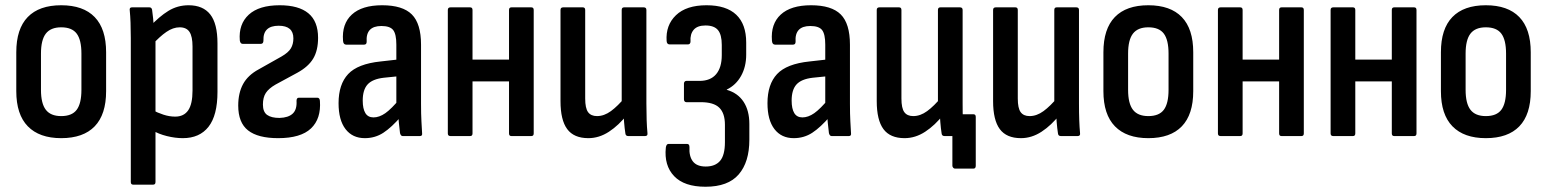

<svg xmlns="http://www.w3.org/2000/svg" viewBox="-20 -518 5891 731"><path d="M213 8Q130 8 86 -37Q42 -82 42 -171V-319Q42 -408 85.5 -453Q129 -498 213 -498Q297 -498 340.5 -453Q384 -408 384 -319V-171Q384 -82 340.5 -37Q297 8 213 8ZM213 -76Q254 -76 272 -100Q290 -124 290 -176V-314Q290 -366 272 -390Q254 -414 213 -414Q173 -414 154.5 -390Q136 -366 136 -314V-176Q136 -124 154.5 -100Q173 -76 213 -76Z M676 8Q647 8 615 0Q583 -8 560 -22L559 -100Q579 -89 602 -81.5Q625 -74 647 -74Q680 -74 696.5 -98Q713 -122 713 -173V-341Q713 -379 701.5 -396.5Q690 -414 664 -414Q639 -414 613.5 -396.5Q588 -379 558 -346L550 -416Q586 -455 621 -476.5Q656 -498 698 -498Q753 -498 780.5 -463Q808 -428 808 -353V-168Q808 -79 774 -35.5Q740 8 676 8ZM487 185Q478 185 478 175V-373Q478 -405 477 -431.5Q476 -458 474 -478Q472 -490 482 -490H549Q557 -490 559 -481Q561 -469 563 -448Q565 -427 565 -411L572 -374V175Q572 185 563 185Z M1039 8Q962 8 924.5 -21.5Q887 -51 887 -116Q887 -164 905.5 -198Q924 -232 965 -254L1052 -303Q1078 -318 1087.5 -334Q1097 -350 1097 -372Q1097 -420 1041 -420Q1011 -420 996.5 -406Q982 -392 983 -364Q983 -351 973 -351H904Q895 -351 893 -364Q888 -426 927 -462Q966 -498 1045 -498Q1117 -498 1154 -467.5Q1191 -437 1191 -374Q1191 -326 1172.5 -295Q1154 -264 1112 -241L1029 -196Q1003 -181 992 -164Q981 -147 981 -120Q981 -92 997 -80.5Q1013 -69 1044 -69Q1078 -70 1094.5 -85.5Q1111 -101 1109 -134Q1109 -146 1118 -146H1188Q1197 -146 1198 -134Q1203 -66 1164 -29Q1125 8 1039 8Z M1513 0Q1506 0 1503 -11Q1501 -25 1498.5 -51.5Q1496 -78 1496 -98L1489 -118V-348Q1489 -388 1477 -403.5Q1465 -419 1432 -419Q1372 -419 1376 -359Q1376 -348 1366 -348H1298Q1287 -348 1286 -363Q1281 -427 1319.5 -462.5Q1358 -498 1435 -498Q1513 -498 1548 -463Q1583 -428 1583 -348V-123Q1583 -83 1584.5 -56.5Q1586 -30 1587 -12Q1589 0 1579 0ZM1369 8Q1322 8 1295.5 -26.5Q1269 -61 1269 -125Q1269 -197 1305.5 -236Q1342 -275 1429 -284L1500 -292V-228L1441 -222Q1398 -217 1379.5 -196.5Q1361 -176 1361 -135Q1361 -104 1371 -87.5Q1381 -71 1402 -71Q1424 -71 1447 -87Q1470 -103 1504 -144L1508 -76Q1471 -33 1439.5 -12.5Q1408 8 1369 8Z M1927 0Q1918 0 1918 -10V-480Q1918 -490 1927 -490H2003Q2012 -490 2012 -480V-10Q2012 0 2003 0ZM1695 0Q1685 0 1685 -10V-480Q1685 -490 1695 -490H1770Q1779 -490 1779 -480V-10Q1779 0 1770 0ZM1767 -208V-291H1934V-208Z M2220 8Q2165 8 2139.5 -26.5Q2114 -61 2114 -133V-480Q2114 -490 2124 -490H2199Q2208 -490 2208 -480V-143Q2208 -106 2219 -91Q2230 -76 2253 -76Q2280 -76 2306 -95Q2332 -114 2361 -149L2368 -82Q2336 -41 2298.5 -16.5Q2261 8 2220 8ZM2372 0Q2362 0 2361 -10Q2358 -29 2356 -54Q2354 -79 2354 -96L2347 -122V-480Q2347 -490 2356 -490H2431Q2441 -490 2441 -480V-124Q2441 -88 2442 -60.5Q2443 -33 2445 -12Q2447 0 2436 0Z M2666 193Q2585 193 2546.5 152.5Q2508 112 2515 44Q2517 30 2525 30H2596Q2605 30 2605 42Q2603 77 2618 96.5Q2633 116 2667 116Q2703 116 2721.5 94.5Q2740 73 2740 23V-43Q2740 -87 2718.5 -108Q2697 -129 2648 -129H2593Q2589 -129 2586.5 -132Q2584 -135 2584 -140V-200Q2584 -204 2586.5 -207Q2589 -210 2593 -210H2643Q2685 -210 2706.5 -235.5Q2728 -261 2728 -308V-347Q2728 -386 2713.5 -403.5Q2699 -421 2666 -421Q2635 -421 2621 -404.5Q2607 -388 2609 -360Q2609 -355 2606.5 -352Q2604 -349 2600 -349H2529Q2519 -349 2518 -362Q2514 -422 2553.5 -460Q2593 -498 2670 -498Q2745 -498 2783 -462Q2821 -426 2821 -356V-310Q2821 -264 2801.5 -229Q2782 -194 2747 -177V-176Q2789 -164 2811 -130.5Q2833 -97 2833 -46V14Q2833 99 2792.5 146Q2752 193 2666 193Z M3146 0Q3139 0 3136 -11Q3134 -25 3131.5 -51.5Q3129 -78 3129 -98L3122 -118V-348Q3122 -388 3110 -403.5Q3098 -419 3065 -419Q3005 -419 3009 -359Q3009 -348 2999 -348H2931Q2920 -348 2919 -363Q2914 -427 2952.5 -462.5Q2991 -498 3068 -498Q3146 -498 3181 -463Q3216 -428 3216 -348V-123Q3216 -83 3217.5 -56.5Q3219 -30 3220 -12Q3222 0 3212 0ZM3002 8Q2955 8 2928.5 -26.5Q2902 -61 2902 -125Q2902 -197 2938.5 -236Q2975 -275 3062 -284L3133 -292V-228L3074 -222Q3031 -217 3012.5 -196.5Q2994 -176 2994 -135Q2994 -104 3004 -87.5Q3014 -71 3035 -71Q3057 -71 3080 -87Q3103 -103 3137 -144L3141 -76Q3104 -33 3072.5 -12.5Q3041 8 3002 8Z M3616 124Q3612 124 3609 120.5Q3606 117 3606 113V0H3579L3641 -83H3686Q3695 -83 3695 -73V113Q3695 124 3686 124ZM3424 8Q3369 8 3343.5 -26.5Q3318 -61 3318 -133V-480Q3318 -490 3328 -490H3403Q3412 -490 3412 -480V-143Q3412 -106 3423 -91Q3434 -76 3457 -76Q3484 -76 3510 -95Q3536 -114 3565 -149L3572 -82Q3540 -41 3502.5 -16.5Q3465 8 3424 8ZM3576 0Q3566 0 3565 -10Q3562 -29 3560 -54Q3558 -79 3558 -96L3551 -122V-480Q3551 -490 3560 -490H3635Q3645 -490 3645 -480V-124Q3645 -88 3646 -60.5Q3647 -33 3649 -12Q3651 0 3640 0Z M3867 8Q3812 8 3786.5 -26.5Q3761 -61 3761 -133V-480Q3761 -490 3771 -490H3846Q3855 -490 3855 -480V-143Q3855 -106 3866 -91Q3877 -76 3900 -76Q3927 -76 3953 -95Q3979 -114 4008 -149L4015 -82Q3983 -41 3945.5 -16.5Q3908 8 3867 8ZM4019 0Q4009 0 4008 -10Q4005 -29 4003 -54Q4001 -79 4001 -96L3994 -122V-480Q3994 -490 4003 -490H4078Q4088 -490 4088 -480V-124Q4088 -88 4089 -60.5Q4090 -33 4092 -12Q4094 0 4083 0Z M4352 8Q4269 8 4225 -37Q4181 -82 4181 -171V-319Q4181 -408 4224.5 -453Q4268 -498 4352 -498Q4436 -498 4479.5 -453Q4523 -408 4523 -319V-171Q4523 -82 4479.5 -37Q4436 8 4352 8ZM4352 -76Q4393 -76 4411 -100Q4429 -124 4429 -176V-314Q4429 -366 4411 -390Q4393 -414 4352 -414Q4312 -414 4293.5 -390Q4275 -366 4275 -314V-176Q4275 -124 4293.5 -100Q4312 -76 4352 -76Z M4859 0Q4850 0 4850 -10V-480Q4850 -490 4859 -490H4935Q4944 -490 4944 -480V-10Q4944 0 4935 0ZM4627 0Q4617 0 4617 -10V-480Q4617 -490 4627 -490H4702Q4711 -490 4711 -480V-10Q4711 0 4702 0ZM4699 -208V-291H4866V-208Z M5288 0Q5279 0 5279 -10V-480Q5279 -490 5288 -490H5364Q5373 -490 5373 -480V-10Q5373 0 5364 0ZM5056 0Q5046 0 5046 -10V-480Q5046 -490 5056 -490H5131Q5140 -490 5140 -480V-10Q5140 0 5131 0ZM5128 -208V-291H5295V-208Z M5637 8Q5554 8 5510 -37Q5466 -82 5466 -171V-319Q5466 -408 5509.5 -453Q5553 -498 5637 -498Q5721 -498 5764.5 -453Q5808 -408 5808 -319V-171Q5808 -82 5764.5 -37Q5721 8 5637 8ZM5637 -76Q5678 -76 5696 -100Q5714 -124 5714 -176V-314Q5714 -366 5696 -390Q5678 -414 5637 -414Q5597 -414 5578.5 -390Q5560 -366 5560 -314V-176Q5560 -124 5578.5 -100Q5597 -76 5637 -76Z"/></svg>

Font: Sofia Sans Condensed SemiBold
Style: Regular
Weight: 600
Designer: Botio Nikoltchev, Ani Petrova
Foundry: lettersoup
Version: Version 4.101